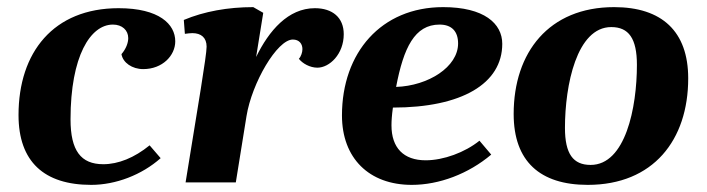

<svg xmlns="http://www.w3.org/2000/svg" viewBox="-20 -512 1984 539"><path d="M236 7C305 7 378 -21 431 -68L400 -104C357 -69 312 -51 270 -51C207 -51 178 -89 178 -177C178 -355 234 -443 297 -443C323 -443 340 -427 340 -405C340 -392 334 -375 321 -360C325 -336 351 -318 382 -318C436 -318 472 -356 472 -396C472 -444 427 -489 313 -489C130 -489 32 -365 32 -189C32 -58 104 7 236 7Z M501 0H642L672 -186C687 -279 758 -401 802 -401C820 -401 829 -389 829 -374C829 -365 825 -353 819 -347C829 -334 850 -322 871 -322C905 -322 945 -360 945 -416C945 -463 913 -489 864 -489C789 -489 735 -426 699 -352L719 -476L691 -492C620 -492 553 -480 496 -456L499 -417C507 -418 514 -419 520 -419C545 -419 560 -406 560 -381C560 -356 536 -216 501 0Z M1136 7C1213 7 1295 -24 1359 -78L1326 -117C1285 -84 1225 -62 1175 -62C1113 -62 1079 -97 1079 -160C1079 -173 1080 -188 1083 -210C1276 -210 1390 -277 1390 -389C1390 -446 1339 -492 1224 -492C1050 -492 940 -364 940 -188C940 -68 1016 7 1136 7ZM1092 -268C1113 -378 1144 -443 1214 -443C1249 -443 1266 -423 1266 -390C1266 -324 1182 -271 1092 -268Z M1630 7C1814 7 1912 -119 1912 -292C1912 -424 1838 -492 1704 -492C1521 -492 1422 -365 1422 -192C1422 -59 1496 7 1630 7ZM1638 -49C1589 -49 1566 -80 1566 -153C1566 -273 1599 -436 1696 -436C1745 -436 1768 -404 1768 -330C1768 -210 1736 -49 1638 -49Z"/></svg>

Font: Caladea
Style: Bold Italic
Weight: 700
Italic angle: -9°
Designer: Carolina Giovagnoli and Andres Torresi
Foundry: Carolina Giovagnoli & Andres Torresi
Version: Version 1.001;hotconv 1.0.109;makeotfexe 2.5.65596